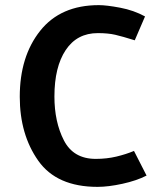

<svg xmlns="http://www.w3.org/2000/svg" viewBox="-20 -714 633 748"><path d="M505 -557Q457 -572 429 -578.5Q401 -585 361 -585Q280 -585 236 -519Q192 -453 192 -338Q192 -239 229 -167Q266 -95 353 -95Q396 -95 433.5 -104Q471 -113 502 -126L551 -30Q512 -10 457 2Q402 14 360 14Q201 14 129 -88Q57 -190 57 -337Q57 -494 136.5 -594Q216 -694 365 -694Q395 -694 448 -684Q501 -674 545 -650Z"/></svg>

Font: Palanquin Dark
Style: Regular
Weight: 400
Designer: Pria Ravichandran
Version: Version 1.000